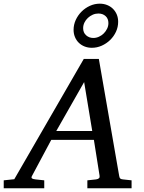

<svg xmlns="http://www.w3.org/2000/svg" viewBox="-73 -1000 766 1020"><path d="M374 -564 226.1 -304.2H417ZM391.1 0V-42L437 -46.9Q459 -49.8 456.1 -65.9L425.8 -256.8H199.2L97.2 -65.9Q91.8 -56.2 96.9 -52.2Q102.1 -48.3 116.2 -46.9L162.1 -42V0H-53.2V-42L2.9 -47.9L372.1 -687H452.1L560.1 -65.9Q561.5 -56.2 565.4 -52Q569.3 -47.9 580.1 -46.9L626 -42V0ZM502.9 -877.4Q502.9 -900.9 487.8 -914.6Q472.7 -928.2 449.7 -928.2Q434.1 -928.2 419.7 -921.9Q405.3 -915.5 393.8 -904.8Q382.3 -894 375.5 -879.9Q368.7 -865.7 368.7 -850.1Q368.7 -826.7 384.5 -812.5Q400.4 -798.3 422.9 -798.3Q438 -798.3 452.6 -804.9Q467.3 -811.5 478.3 -822.5Q489.3 -833.5 496.1 -847.7Q502.9 -861.8 502.9 -877.4ZM415 -746.1Q394 -746.1 376.2 -753.2Q358.4 -760.3 345.5 -772.9Q332.5 -785.6 325.2 -803.2Q317.9 -820.8 317.9 -841.3Q317.9 -868.7 329.3 -893.8Q340.8 -918.9 360.1 -938.2Q379.4 -957.5 404.5 -969Q429.7 -980.5 457 -980.5Q478 -980.5 495.8 -973.4Q513.7 -966.3 526.9 -953.4Q540 -940.4 547.4 -922.9Q554.7 -905.3 554.7 -884.3Q554.7 -856.4 543.2 -831.5Q531.7 -806.6 512.2 -787.6Q492.7 -768.6 467.5 -757.3Q442.4 -746.1 415 -746.1Z"/></svg>

Font: Charis SIL Viet
Style: Italic
Weight: 400
Italic angle: -11°
Foundry: SIL International
Version: Version 5.000